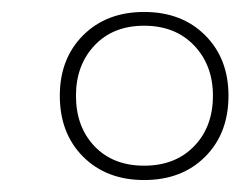

<svg xmlns="http://www.w3.org/2000/svg" viewBox="-20 -731 402 321"><path d="M221 -430Q158 -430 119 -469Q80 -508 80 -571Q80 -633 119 -672Q158 -711 221 -711Q284 -711 323 -672Q362 -633 362 -571Q362 -508 323 -469Q284 -430 221 -430ZM221 -454Q273 -454 304.5 -486.5Q336 -519 336 -571Q336 -622 304.5 -655Q273 -688 221 -688Q169 -688 138 -655Q107 -622 107 -571Q107 -519 138 -486.5Q169 -454 221 -454Z"/></svg>

Font: Prodigy Sans ExtraLight
Style: Italic
Weight: 200
Italic angle: -13°
Designer: Wei Huang
Foundry: Wei Huang
Version: Version 1.003; ttfautohint (v1.8.3)